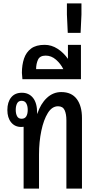

<svg xmlns="http://www.w3.org/2000/svg" viewBox="-20 -1102 557 1122"><path d="M118 0V-361Q111 -360 104 -360Q67 -360 45 -387Q23 -414 23 -459Q23 -505 45 -532.5Q67 -560 108 -560Q149 -560 173 -530Q197 -500 197 -442V-437H198Q217 -495 253.5 -529.5Q290 -564 338 -564Q398 -564 428.5 -523.5Q459 -483 459 -412V0H368V-399Q368 -436 357.5 -458.5Q347 -481 319 -481Q284 -481 259.5 -441.5Q235 -402 221.5 -337.5Q208 -273 208 -198V0ZM106 -408Q125 -408 133.5 -422Q142 -436 142 -460Q142 -483 133.5 -498Q125 -513 106 -513Q88 -513 80 -498Q72 -483 72 -460Q72 -437 80 -422.5Q88 -408 106 -408Z M111 -639 108 -676Q108 -723 120.5 -760Q133 -797 162 -818.5Q191 -840 241 -840Q281 -840 316.5 -817Q352 -794 377 -758V-840H453V-639ZM191 -698H350Q334 -730 307 -753.5Q280 -777 247 -777Q213 -777 202 -753Q191 -729 191 -698Z M371 -1082H456V-1017L451 -910H376L371 -1017Z"/></svg>

Font: Noto Sans Thai Looped ExtraCondensed Medium
Style: Regular
Weight: 500
Width: 2
Designer: Sasikarn Vongin, Ben Mitchell
Foundry: The Fontpad Ltd
Version: Version 1.001; ttfautohint (v1.8.4.7-5d5b)